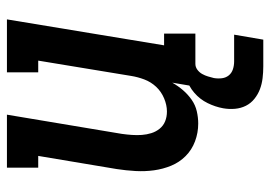

<svg xmlns="http://www.w3.org/2000/svg" viewBox="-130 -440 761 540"><g transform="rotate(-90 250.0 -169.5)"><path d="M173 8Q147 8 123 -1Q99 -10 81.5 -27.5Q64 -45 54.5 -68Q45 -91 41.5 -116.5Q38 -142 39.5 -168.5Q41 -195 45 -221L82 -442H49V-530H198L144 -207Q142 -193 141 -178.5Q140 -164 141 -150.5Q142 -137 146 -124Q150 -111 158.5 -100.5Q167 -90 179.5 -85Q192 -80 207 -80Q225 -80 244 -88Q263 -96 276.5 -110.5Q290 -125 297 -143.5Q304 -162 307 -181L350 -442H317V-530H466L393 -88H426V0H277L288 -65Q279 -49 267 -35Q255 -21 240 -10.5Q225 0 207.5 4Q190 8 173 8ZM334 191Q317 191 300.5 189Q284 187 269.5 181.5Q255 176 242.5 166Q230 156 223 142Q216 128 214.5 111.5Q213 95 216 78Q220 56 230.5 34.5Q241 13 259.5 -3Q278 -19 301 -25.5Q324 -32 346 -32L341 0Q332 0 324.5 5.5Q317 11 312.5 19Q308 27 305.5 35.5Q303 44 301 52Q299 64 300.5 75Q302 86 308.5 94Q315 102 325.5 105.5Q336 109 348 109H423L409 191Z"/></g></svg>

Font: Iosevka Curly Slab SmBdObl
Style: Regular
Weight: 600
Italic angle: -9°
Monospace: yes
Designer: Belleve Invis
Foundry: Belleve Invis
Version: Version 11.0.0; ttfautohint (v1.8.3)